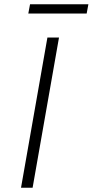

<svg xmlns="http://www.w3.org/2000/svg" viewBox="-20 -875 432 895"><path d="M201 -700H255L132 0H78ZM120 -855H392L384 -812H112Z"/></svg>

Font: Niramit ExtraLight
Style: Italic
Weight: 200
Italic angle: -10°
Designer: Katatrad Aksorn Co.,Ltd.
Foundry: Cadson Demak Co.,Ltd.
Version: Version 1.000; ttfautohint (v1.6)